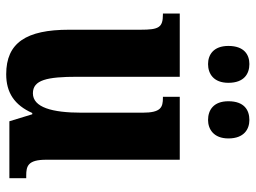

<svg xmlns="http://www.w3.org/2000/svg" viewBox="-120 -674 805 604"><g transform="rotate(90 282.0 -372.5)"><path d="M358 -625C386 -625 416 -642 416 -689C416 -739 386 -755 358 -755C327 -755 299 -739 299 -689C299 -642 327 -625 358 -625ZM182 -625C212 -625 241 -642 241 -689C241 -739 212 -755 182 -755C153 -755 125 -739 125 -689C125 -642 153 -625 182 -625ZM214 10C272 10 311 -16 336 -72H340L362 0H541V-53H533C503 -53 483 -58 483 -116V-536H285V-483H288C318 -483 335 -477 335 -419V-227C335 -134 318 -74 274 -74C232 -74 222 -118 222 -215V-536H23V-483H26C67 -483 74 -470 74 -413V-188C74 -53 115 10 214 10Z"/></g></svg>

Font: Noto Serif Armenian ExtraCondensed ExtraBold
Style: Regular
Weight: 800
Width: 2
Designer: Monotype Design Team
Foundry: Monotype Imaging Inc.
Version: Version 2.008